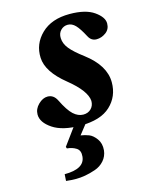

<svg xmlns="http://www.w3.org/2000/svg" viewBox="-113 -574 694 892"><g transform="rotate(-15 233.5 -128.0)"><path d="M45 -89Q45 -116 66.5 -137Q88 -158 111 -158Q140 -158 155 -128Q181 -75 203.5 -54.5Q226 -34 251 -34Q274 -34 288.5 -48.5Q303 -63 303 -86Q300 -135 217 -202Q130 -272 127 -340Q124 -407 173 -454.5Q222 -502 309 -502Q386 -502 426.5 -473.5Q467 -445 467 -415Q467 -387 446 -371.5Q425 -356 401 -356Q375 -356 362 -382Q341 -422 324.5 -439Q308 -456 288 -456Q268 -456 254 -441.5Q240 -427 241 -404Q242 -377 262 -352.5Q282 -328 326 -295Q417 -226 417 -145Q417 -77 369.5 -32.5Q322 12 225 12Q139 12 92 -19.5Q45 -51 45 -89ZM93 243 95 211Q191 211 196 153Q199 124 180 112Q161 100 136 98L133 90L199 0H257L213 56Q233 59 251.5 66Q270 73 286.5 95.5Q303 118 300 151Q297 179 279 199.5Q261 220 234.5 229Q208 238 185 242Q162 246 141 246Q119 246 93 243Z"/></g></svg>

Font: Heuristica
Style: Bold Italic
Weight: 700
Italic angle: -13°
Version: Version 1.0.2